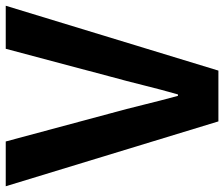

<svg xmlns="http://www.w3.org/2000/svg" viewBox="-81 -705 781 669"><g transform="rotate(-90 309.5 -370.5)"><path d="M221 0H398L624 -741H474L378 -380C355 -298 339 -224 315 -141H310C287 -224 271 -298 248 -380L151 -741H-5Z"/></g></svg>

Font: Noto Sans TC
Style: Bold
Weight: 700
Designer: Ryoko NISHIZUKA 西塚涼子 (kana, bopomofo & ideographs); Paul D. Hunt (Latin, Greek & Cyrillic); Sandoll Communications 산돌커뮤니
Foundry: Adobe
Version: Version 2.004;hotconv 1.0.118;makeotfexe 2.5.65603